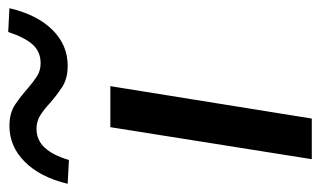

<svg xmlns="http://www.w3.org/2000/svg" viewBox="-185 -604 780 468"><g transform="rotate(-90 205.0 -370.0)"><path d="M51 0 129 -491H229L150 0ZM49 -592 -9 -595Q7 -662 44.5 -699.5Q82 -737 132 -737Q164 -737 185 -722.5Q206 -708 224 -692Q238 -680 252 -670.5Q266 -661 285 -661Q313 -661 330.5 -680.5Q348 -700 361 -740L419 -737Q403 -669 366 -632Q329 -595 279 -595Q247 -595 226 -609Q205 -623 187 -639Q173 -652 158.5 -661.5Q144 -671 125 -671Q98 -671 79.5 -651.5Q61 -632 49 -592Z"/></g></svg>

Font: Nunito Sans 10pt SemiExpanded Medium
Style: Italic
Weight: 500
Width: 6
Italic angle: -9°
Designer: Vernon Adams
Foundry: Vernon Adams
Version: Version 3.101;gftools[0.9.27]